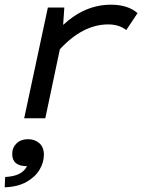

<svg xmlns="http://www.w3.org/2000/svg" viewBox="-35 -504 635 818"><path d="M68 0 169 -472H239L234 -398Q327 -484 438 -484Q510 -484 551 -448L503 -376Q472 -400 426 -400Q318 -400 220 -294L158 0ZM-15 294 -13 250Q59 247 80 204Q17 204 17 152Q17 125 35.5 107Q54 89 84 89Q113 89 132.5 106Q152 123 152 155Q152 188 133.5 219Q115 250 78 271Q41 292 -15 294Z"/></svg>

Font: Sometype Mono Medium
Style: Italic
Weight: 500
Italic angle: -12°
Monospace: yes
Designer: Ryoichi Tsunekawa
Foundry: Dharma Type
Version: Version 1.000; ttfautohint (v1.8.3)